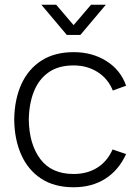

<svg xmlns="http://www.w3.org/2000/svg" viewBox="-20 -775 586 810"><path d="M154.5 -755H217L290.5 -669L364 -755H426.5L319 -627.5H262ZM290.5 15Q209.5 15 154 -21.2Q98.5 -57.5 69.8 -121.8Q41 -186 40 -270Q41 -355.5 70.2 -419.8Q99.5 -484 155 -519.5Q210.5 -555 291 -555Q369.5 -555 429.2 -517.2Q489 -479.5 512 -413.5L456 -393Q435.5 -443.5 391.5 -471.2Q347.5 -499 290.5 -499Q226.5 -499 185 -469.8Q143.5 -440.5 123 -389Q102.5 -337.5 101.5 -270Q103 -166.5 150.2 -103.8Q197.5 -41 290.5 -41Q348 -41 390.2 -67.5Q432.5 -94 455 -144.5L512 -125Q480.5 -56.5 424 -20.8Q367.5 15 290.5 15Z"/></svg>

Font: Manrope ExtraLight Light
Style: Regular
Weight: 300
Version: Version 4.504